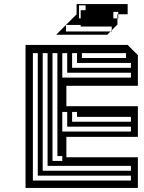

<svg xmlns="http://www.w3.org/2000/svg" viewBox="-20 -920 707 940"><path d="M105 0V-700H605L655 -650V-500H305V-400H655V-250H305V-150H655V0ZM597 -636V-660H381V-636ZM621 -588V-612H357V-660H333V-588ZM621 -540V-564H309V-660H285V-540ZM621 -324V-348H357V-372H333V-324ZM621 -276V-300H309V-372H285V-276ZM285 -132V-156H261V-660H237V-132ZM621 -84V-108H213V-660H189V-84ZM621 -36V-60H165V-660H141V-36ZM399 -894H367V-830H375V-870H399ZM255 -750 355 -850V-900H605V-850H559V-830H555V-850H559V-862H535V-830H555V-800L527 -772V-766H521L527 -772V-790H375V-798H303V-766H521L505 -750Z"/></svg>

Font: Rubik Broken Fax
Style: Regular
Weight: 400
Designer: Hubert and Fischer, NaN
Foundry: Hubert and Fischer, NaN
Version: Version 2.201